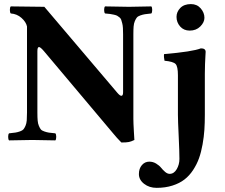

<svg xmlns="http://www.w3.org/2000/svg" viewBox="-20 -678 1092 930"><path d="M23.9 2Q19.5 -2.4 19.5 -15.1Q19.5 -27.8 23.9 -32.2Q44.4 -34.2 54.9 -35.9Q65.4 -37.6 77.1 -41.7Q88.9 -45.9 93.8 -51.8Q98.6 -57.6 103.5 -68.8Q108.4 -80.1 109.6 -95Q110.8 -109.9 110.8 -132.8V-549.8Q106 -571.8 84 -591.3Q62 -610.8 32.2 -612.8Q27.8 -617.2 27.8 -629.9Q27.8 -642.6 32.2 -647L194.8 -645L548.8 -228Q561 -213.9 567.9 -213.9Q576.2 -213.9 576.2 -231V-512.2Q576.2 -529.8 575.4 -542.5Q574.7 -555.2 572 -565.4Q569.3 -575.7 567.1 -582.3Q564.9 -588.9 558.6 -594Q552.2 -599.1 547.4 -601.8Q542.5 -604.5 531.7 -606.9Q521 -609.4 512.9 -610.4Q504.9 -611.3 488.8 -612.8Q484.4 -617.2 484.4 -629.9Q484.4 -642.6 488.8 -647Q588.4 -645 605 -645Q615.2 -645 712.9 -647Q717.3 -642.6 717.3 -629.9Q717.3 -617.2 712.9 -612.8Q692.4 -610.8 681.9 -609.1Q671.4 -607.4 659.7 -603.3Q647.9 -599.1 643.1 -593.3Q638.2 -587.4 633.3 -576.2Q628.4 -564.9 627.2 -550Q626 -535.2 626 -512.2V-102.1Q626 -83.5 628.4 -42Q630.9 -0.5 630.9 0Q616.2 7.3 604.5 9.8Q592.8 12.2 567.9 12.2Q545.9 -9.8 527.8 -32.2L192.9 -430.2Q175.8 -450.2 168.9 -450.2Q161.1 -450.2 161.1 -430.2V-132.8Q161.1 -109.4 162.4 -94.2Q163.6 -79.1 168.5 -67.9Q173.3 -56.6 178 -51Q182.6 -45.4 194.8 -41.3Q207 -37.1 217 -35.6Q227.1 -34.2 248 -32.2Q252.4 -27.8 252.4 -15.1Q252.4 -2.4 248 2Q148.4 0 136.2 0Q121.6 0 23.9 2ZM841.8 -122.1V-314Q841.8 -356.4 830.3 -368.2Q818.8 -379.9 776.9 -383.8Q775.4 -388.7 774.4 -399.9Q773.4 -411.1 774.9 -416Q912.6 -427.7 953.1 -443.8Q976.1 -443.8 976.1 -426.8Q976.1 -425.8 975.1 -409.2Q974.1 -392.6 973.1 -367.7Q972.2 -342.8 972.2 -320.8V-122.1Q972.2 -83 970 -49.3Q967.8 -15.6 961.2 21.5Q954.6 58.6 944.1 88.1Q933.6 117.7 915.5 145.3Q897.5 172.9 873.5 191.4Q849.6 210 815.2 220.9Q780.8 231.9 738.8 231.9Q703.1 231.9 678 212.4Q652.8 192.9 652.8 165Q652.8 138.7 667.2 121.8Q681.6 105 703.1 105Q721.2 105 736.3 114.3Q751.5 123.5 760.3 134.5Q769 145.5 780 154.8Q791 164.1 801.8 164.1Q822.8 164.1 835.9 141.6Q849.1 119.1 849.1 91.8Q849.1 57.6 845.5 -18.6Q841.8 -94.7 841.8 -122.1ZM835 -596.2Q835 -620.6 853.3 -639.4Q871.6 -658.2 904.8 -658.2Q934.1 -658.2 952.1 -637.5Q970.2 -616.7 970.2 -591.8Q970.2 -569.8 950.2 -549.8Q930.2 -529.8 898.9 -529.8Q870.1 -529.8 852.5 -549.8Q835 -569.8 835 -596.2Z"/></svg>

Font: Common Serif
Style: Bold
Weight: 700
Designer: Philipp H. Poll, Khaled Hosny
Foundry: Stefan Peev, Context Ltd.
Version: Version 1.026